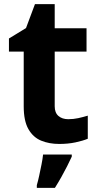

<svg xmlns="http://www.w3.org/2000/svg" viewBox="-20 -682 474 923"><path d="M308 -109Q333 -109 356 -114Q379 -119 402 -126V-15Q378 -5 342.5 2.5Q307 10 265 10Q216 10 177.5 -6Q139 -22 116.5 -61.5Q94 -101 94 -171V-434H23V-497L105 -547L148 -662H243V-546H396V-434H243V-171Q243 -140 261 -124.5Q279 -109 308 -109ZM325 71Q315 93 302.5 117.5Q290 142 275.5 168Q261 194 244 221H157V208Q163 188 168.5 162Q174 136 179.5 109Q185 82 187 61H325Z"/></svg>

Font: Noto Sans Armenian
Style: Bold
Weight: 700
Version: Version 2.007